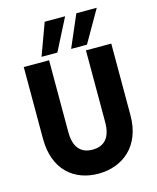

<svg xmlns="http://www.w3.org/2000/svg" viewBox="-140 -1069 956 1172"><g transform="rotate(-15 338.0 -483.5)"><path d="M62 -740V-287C62 -90 182 7 335 7C487 7 615 -90 615 -287V-740H455V-286C455 -190 413 -144 338 -144C264 -144 222 -190 222 -286V-740ZM183 -772H283L386 -974H257ZM370 -772H470L586 -974H457Z"/></g></svg>

Font: Malmofest
Style: Bold
Weight: 700
Designer: Jonny Pinhorn (Poppins), Kolossal
Version: Version 1.004;Glyphs 3.1.2 (3151)